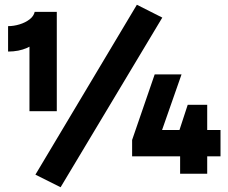

<svg xmlns="http://www.w3.org/2000/svg" viewBox="-20 -731 958 808"><path d="M104 -597 137 -564Q129 -545 94 -529.5Q59 -514 14 -514V-621Q38 -621 62.5 -628.5Q87 -636 104.5 -649.5Q122 -663 126 -681H219V-263H104ZM235 57 129 4 556 -711 663 -657ZM852 -290V0H738V-147L732 -174L770 -290ZM536 -73V-142L631 -418H744L647 -141L644 -184H908V-73Z"/></svg>

Font: Gabarito ExtraBold
Style: Regular
Weight: 800
Designer: Leandro Assis / Alvaro Franca / Felipe Casaprima
Foundry: Naipe Foundry
Version: Version 1.000